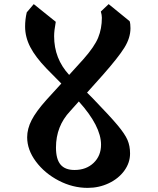

<svg xmlns="http://www.w3.org/2000/svg" viewBox="-20 -903 768 933"><path d="M612 -157Q612 -112 584 -73.5Q556 -35 508.5 -12.5Q461 10 406 10Q333 10 265 -25.5Q197 -61 154.5 -118Q112 -175 112 -236Q112 -277 133.5 -319Q155 -361 205 -417L278 -497L206 -570Q152 -626 127 -674.5Q102 -723 102 -774Q102 -809 110 -843L144 -883L251 -797Q243 -754 243 -727Q243 -618 316 -539L385 -615Q439 -676 457 -720Q475 -764 475 -817Q475 -830 470 -847L508 -883L610 -800Q614 -788 614 -766Q614 -719 584.5 -671.5Q555 -624 480 -539L403 -453L430 -426Q515 -338 551 -295Q587 -252 599.5 -223Q612 -194 612 -157ZM471 -200Q471 -290 363 -410L321 -363Q252 -290 252 -186Q252 -130 274 -103.5Q296 -77 342 -77Q399 -77 435 -111.5Q471 -146 471 -200Z"/></svg>

Font: Inknut Antiqua Medium
Style: Regular
Weight: 500
Designer: Claus Eggers Sørensen
Foundry: Claus Eggers Sørensen
Version: Version 1.003; ttfautohint (v1.8.2) -l 8 -r 50 -G 200 -x 14 